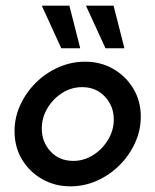

<svg xmlns="http://www.w3.org/2000/svg" viewBox="-20 -645 547 676"><path d="M227.8 11.1Q173.6 11.1 128.8 -14.2Q84 -39.6 57.6 -83.3Q31.2 -127.1 31.2 -183.3Q31.2 -231.2 51.4 -275.3Q71.5 -319.4 106.2 -353.8Q141 -388.2 185.8 -408Q230.6 -427.8 279.9 -427.8Q334.7 -427.8 379.2 -402.1Q423.6 -376.4 449.7 -332.6Q475.7 -288.9 475.7 -234.7Q475.7 -186.1 455.6 -142Q435.4 -97.9 400.7 -63.2Q366 -28.5 321.2 -8.7Q276.4 11.1 227.8 11.1ZM238.2 -78.5Q275.7 -78.5 308 -99Q340.3 -119.4 360.4 -152.8Q380.6 -186.1 380.6 -224.3Q380.6 -271.5 349.3 -304.9Q318.1 -338.2 269.4 -338.2Q231.2 -338.2 199 -317.7Q166.7 -297.2 146.9 -263.9Q127.1 -230.6 127.1 -192.4Q127.1 -145.1 158 -111.8Q188.9 -78.5 238.2 -78.5ZM351.4 -475 282.6 -625H379.9L418.1 -475ZM195.8 -475 127.1 -625H224.3L262.5 -475Z"/></svg>

Font: Afacad Medium
Style: Italic
Weight: 500
Italic angle: -14°
Designer: Kristian Moeller
Foundry: Dicotype
Version: Version 1.000; ttfautohint (v1.8.4.7-5d5b)